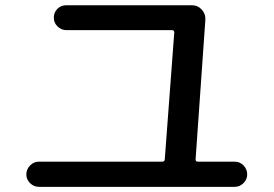

<svg xmlns="http://www.w3.org/2000/svg" viewBox="-20 -725 1040 730"><path d="M127.9 -14.6Q108.4 -14.6 94.2 -28.8Q80.1 -43 80.1 -61.5Q80.1 -81.1 94.2 -95.7Q108.4 -110.4 127.9 -110.4H596.7Q605.5 -110.4 606.4 -118.2L642.6 -601.6Q642.6 -609.4 634.8 -610.4H232.4Q213.9 -610.4 199.2 -624Q184.6 -637.7 184.6 -657.7Q184.6 -677.7 198.2 -691.4Q211.9 -705.1 232.4 -705.1H709Q732.4 -705.1 747.6 -688Q762.7 -670.9 760.7 -648.4L723.6 -118.2Q723.6 -110.4 732.4 -110.4H872.1Q891.6 -110.4 905.8 -96.2Q919.9 -82 919.9 -61.5Q919.9 -43 905.8 -28.8Q891.6 -14.6 872.1 -14.6Z"/></svg>

Font: Rounded Mgen+ 1mn medium
Style: Regular
Weight: 500
Designer: [Source Han Sans]
Ryoko NISHIZUKA  (kana & ideographs); Paul D. Hunt (Latin, Greek & Cyrillic); Wenlong ZHANG  (bopomofo
Version: Version 1.059.20150602